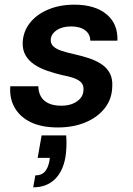

<svg xmlns="http://www.w3.org/2000/svg" viewBox="-20 -533 567 821"><path d="M227 12Q158 12 111.5 -10.5Q65 -33 42.5 -73Q20 -113 24 -164H144Q144 -141 154 -122Q164 -103 186 -92Q208 -81 242 -81Q271 -81 292 -90Q313 -99 325 -114Q337 -129 337 -150Q338 -169 327 -180.5Q316 -192 294.5 -199.5Q273 -207 245 -212Q212 -220 181.5 -230.5Q151 -241 127 -257Q103 -273 89.5 -296Q76 -319 77 -351Q79 -398 107.5 -434.5Q136 -471 185.5 -492Q235 -513 298 -513Q386 -513 435.5 -472Q485 -431 482 -359H366Q366 -387 344 -403.5Q322 -420 284 -420Q246 -420 222 -403.5Q198 -387 197 -363Q196 -347 207.5 -335.5Q219 -324 241 -316.5Q263 -309 294 -302Q331 -294 362 -283.5Q393 -273 415.5 -257.5Q438 -242 450 -219Q462 -196 460 -163Q459 -110 428 -70.5Q397 -31 345 -9.5Q293 12 227 12ZM122 268 131 217Q157 217 171 202Q185 187 191 157L193 142H141L158 46H263Q265 70 264 94Q263 118 260 138Q249 201 213.5 234.5Q178 268 122 268Z"/></svg>

Font: DM Sans 17pt SemiBold
Style: Italic
Weight: 600
Italic angle: -10°
Version: Version 4.004;gftools[0.9.30]